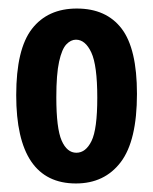

<svg xmlns="http://www.w3.org/2000/svg" viewBox="-20 -691 359 450"><path d="M158 -261Q18 -261 18 -468Q18 -576 55 -623.5Q92 -671 160 -671Q229 -671 265 -624Q301 -577 301 -471Q301 -361 263 -311Q225 -261 158 -261ZM159 -333Q181 -333 194.5 -360.5Q208 -388 208 -462Q208 -538 194 -568Q180 -598 158 -598Q146 -598 135.5 -587Q125 -576 118.5 -546.5Q112 -517 112 -463Q112 -390 124.5 -361.5Q137 -333 159 -333Z"/></svg>

Font: Bricolage Grotesque 12pt Condensed SemiBold
Style: Regular
Weight: 600
Width: 3
Designer: Mathieu Triay
Foundry: Atelier Triay
Version: Version 1.001; ttfautohint (v1.8.4.7-5d5b);gftools[0.9.33.de